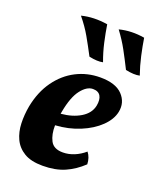

<svg xmlns="http://www.w3.org/2000/svg" viewBox="-135 -797 734 889"><g transform="rotate(20 231.5 -352.5)"><path d="M182 9Q125 9 91 -11.5Q57 -32 41 -66Q25 -100 23.5 -142Q22 -184 30 -228Q45 -304 83.5 -357.5Q122 -411 176.5 -439Q231 -467 295 -467Q371 -467 405 -431Q439 -395 429 -346Q421 -307 385 -272Q349 -237 293.5 -214Q238 -191 173 -187Q172 -142 188 -111.5Q204 -81 249 -81Q278 -81 305.5 -92.5Q333 -104 356 -124Q374 -101 375 -68Q336 -31 290.5 -11Q245 9 182 9ZM181 -257Q180 -251 179 -246Q236 -251 275.5 -275Q315 -299 323 -338Q329 -369 318.5 -387Q308 -405 281 -405Q251 -405 223 -369Q195 -333 181 -257ZM394 -540Q371 -586 349.5 -625.5Q328 -665 298 -705Q356 -720 422 -709Q428 -670 438 -625Q448 -580 463 -537Q436 -531 394 -540ZM214 -540Q190 -586 167.5 -625.5Q145 -665 112 -705Q171 -720 240 -709Q246 -670 256 -625Q266 -580 282 -537Q256 -531 214 -540Z"/></g></svg>

Font: Vollkorn
Style: Bold Italic
Weight: 700
Italic angle: -11°
Designer: Friedrich Althausen
Foundry: Friedrich Althausen
Version: Version 5.000; ttfautohint (v1.8.3)